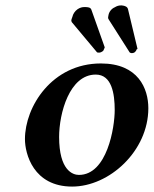

<svg xmlns="http://www.w3.org/2000/svg" viewBox="-20 -678 567 708"><path d="M403 -651C391 -646 382 -634 380 -622C379 -617 377 -611 381 -606L458 -485C460 -483 464 -482 466 -482C469 -482 472 -483 475 -484C479 -487 483 -491 483 -495C484 -496 487 -497 487 -498L452 -644C450 -653 441 -657 429 -658H426C418 -658 411 -656 403 -651ZM266 -644C256 -637 249 -626 247 -616C246 -612 243 -607 243 -602C243 -600 244 -598 245 -596L337 -486C338 -484 342 -484 345 -484H347C350 -484 354 -486 357 -488C361 -490 363 -494 364 -498C364 -499 367 -503 366 -504L317 -642C314 -651 304 -652 292 -652C283 -652 275 -650 266 -644ZM72 -165C72 -111 103 10 246 10C383 10 527 -121 527 -279C527 -351 490 -444 352 -444C172 -444 72 -285 72 -165ZM198 -173C198 -260 236 -403 333 -403C392 -403 403 -333 403 -272C403 -208 375 -33 271 -33C248 -33 198 -50 198 -173Z"/></svg>

Font: Linux Libertine O
Style: Bold Italic
Weight: 700
Italic angle: -11.5°
Designer: Philipp H. Poll
Foundry: Philipp H. Poll
Version: Version 4.1.0